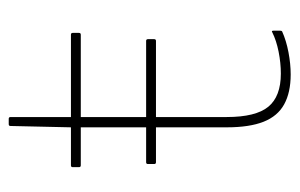

<svg xmlns="http://www.w3.org/2000/svg" viewBox="-140 -518 670 429"><g transform="rotate(-90 194.5 -303.0)"><path d="M47 -289Q43 -289 43 -293V-307Q43 -311 47 -311H125H148H318Q322 -311 322 -307V-293Q322 -289 318 -289ZM243 12Q203 12 176.5 -2.5Q150 -17 137.5 -48.5Q125 -80 125 -131V-457H40Q36 -457 36 -461V-475Q36 -479 40 -479H125L128 -614Q128 -618 132 -618H144Q148 -618 148 -614V-479H332Q336 -479 336 -475V-461Q336 -457 332 -457H148V-131Q148 -66 171 -38Q194 -10 245 -10Q269 -10 294 -15Q319 -20 337 -29Q341 -32 341 -26V-12Q341 -8 339 -7Q319 2 293 7Q267 12 243 12Z"/></g></svg>

Font: Sofia Sans Thin
Style: Regular
Weight: 250
Designer: Botio Nikoltchev, Ani Petrova
Foundry: lettersoup
Version: Version 4.101